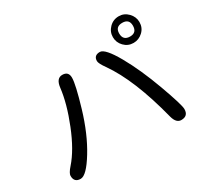

<svg xmlns="http://www.w3.org/2000/svg" viewBox="-156 -1019 1311 1231"><g transform="rotate(-30 500.0 -403.5)"><path d="M846.7 -793.9Q885.7 -793.9 914.6 -764.2Q943.4 -734.4 943.4 -695.3Q943.4 -653.3 913.6 -625.5Q883.8 -597.7 844.7 -597.7Q803.7 -597.7 775.4 -627Q747.1 -656.2 747.1 -695.8Q747.1 -735.4 775.9 -764.6Q804.7 -793.9 846.7 -793.9ZM844.7 -746.1Q793.9 -746.1 793.9 -696.3Q793.9 -644.5 845.7 -644.5Q895.5 -644.5 895.5 -696.3Q895.5 -746.1 844.7 -746.1ZM344.7 -649.4Q390.6 -649.4 390.6 -602.5Q390.6 -553.7 343.8 -396.5Q296.9 -239.3 227.5 -126Q158.2 -12.7 115.2 -12.7Q67.4 -12.7 67.4 -61.5Q67.4 -81.1 99.6 -117.2Q168 -194.3 224.1 -334.5Q280.3 -474.6 293 -585Q300.8 -649.4 344.7 -649.4ZM627 -656.2Q665 -656.2 731 -539.6Q796.9 -422.9 855.5 -261.7Q914.1 -100.6 914.1 -68.4Q914.1 -16.6 862.3 -16.6Q825.2 -16.6 810.5 -71.3Q729.5 -388.7 613.3 -552.7Q582 -596.7 582 -614.3Q582 -656.2 627 -656.2Z"/></g></svg>

Font: jf-openhuninn-1.0
Style: Regular
Weight: 400
Designer: [Kosugi Maru]
      Designed by Motoya company      

      [Varela Round]
      Joe Prince(Latin component); Avraham Co
Foundry: justfont CO.,LTD.
Version: 1.0